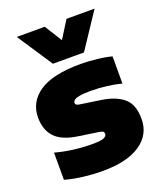

<svg xmlns="http://www.w3.org/2000/svg" viewBox="-149 -905 858 1012"><g transform="rotate(-20 280.0 -398.5)"><path d="M253 11Q196.5 11 141.8 4.2Q87 -2.5 42.5 -15.5V-168Q86 -155.5 140.2 -148.2Q194.5 -141 249 -141Q296 -141 313 -148.5Q330 -156 330 -169Q330 -177.5 324.5 -182Q319 -186.5 302 -189L193.5 -205Q104 -217.5 65.2 -259Q26.5 -300.5 26.5 -370Q26.5 -456.5 101 -507.8Q175.5 -559 333.5 -559Q380 -559 426.5 -553.5Q473 -548 506 -539V-386.5Q473 -395.5 427.5 -401.5Q382 -407.5 338 -407.5Q293 -407.5 270.5 -403Q248 -398.5 240.8 -391.5Q233.5 -384.5 233.5 -377.5Q233.5 -370 239.5 -365.8Q245.5 -361.5 263 -359.5L371.5 -343.5Q449 -332 493 -295.8Q537 -259.5 537 -177.5Q537 -89.5 462.8 -39.2Q388.5 11 253 11ZM197.5 -610 66.5 -808H223.5L284.5 -710.5L345.5 -808H503L371.5 -610Z"/></g></svg>

Font: Encode Sans SemiExpanded SemiExpanded Black
Style: Regular
Weight: 900
Width: 6
Designer: Multiple Designers
Foundry: Impallari Type
Version: Version 3.000; ttfautohint (v1.8.3) -l 8 -r 50 -G 200 -x 14 